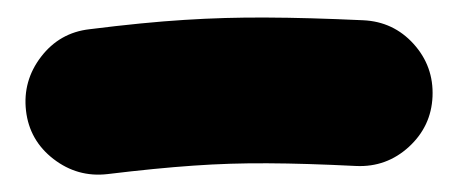

<svg xmlns="http://www.w3.org/2000/svg" viewBox="-20 -117 525 220"><path d="M9.8 9.8Q5.9 -24.4 27.1 -52Q48.3 -79.6 82.5 -83.5Q144.5 -91.3 191.2 -94.2Q237.8 -97.2 285.4 -96.9Q333 -96.7 396 -93.8Q430.7 -92.3 453.9 -66.7Q477.1 -41 475.6 -6.3Q474.1 27.8 448.5 51.3Q422.9 74.7 388.2 73.2Q330.1 70.3 286.9 70.1Q243.7 69.8 201.4 72.8Q159.2 75.7 103 82.5Q68.8 86.4 41.3 65.2Q13.7 43.9 9.8 9.8Z"/></svg>

Font: Mikhak-FD Black
Style: Regular
Weight: 900
Designer: Amin Abedi
Version: Version 3.2